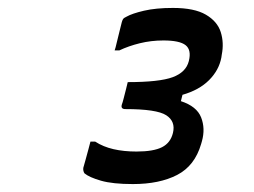

<svg xmlns="http://www.w3.org/2000/svg" viewBox="-20 -816 640 484"><path d="M538 -671Q532 -639 507 -614Q482 -589 440 -577L436 -561Q476 -548 487 -520Q498 -492 489 -460L487 -453Q471 -398 426.5 -375Q382 -352 315 -352Q264 -352 234.5 -360.5Q205 -369 193 -379Q189 -385 190 -393Q192 -399 195.5 -412.5Q199 -426 203 -440Q207 -454 208 -459H220Q240 -446 266 -440Q292 -434 324 -434Q367 -434 388.5 -445Q410 -456 416 -481Q423 -510 399 -525.5Q375 -541 296 -541Q284 -541 287 -552Q289 -557 292 -569Q295 -581 298 -592.5Q301 -604 302 -609Q382 -609 415.5 -621.5Q449 -634 456 -662Q463 -690 448 -702Q433 -714 392 -714Q361 -714 332.5 -707Q304 -700 281 -689H269Q271 -694 274.5 -709.5Q278 -725 282 -740Q286 -755 287 -760Q288 -764 290 -767.5Q292 -771 299 -774Q313 -782 343 -789Q373 -796 416 -796Q470 -796 499 -779Q528 -762 536.5 -735Q545 -708 539 -678Z"/></svg>

Font: Recursive Mn Lnr St Med
Style: Italic
Weight: 500
Italic angle: -15°
Monospace: yes
Version: Version 1.079;hotconv 1.0.112;makeotfexe 2.5.65598; ttfautoh